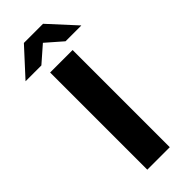

<svg xmlns="http://www.w3.org/2000/svg" viewBox="-325 -939 978 978"><g transform="rotate(-45 164.0 -450.5)"><path d="M83 -700H245V0H83ZM251 -757 164 -833 77 -757H-37L95 -901H233L365 -757Z"/></g></svg>

Font: mBank
Style: Bold
Weight: 700
Designer: Julieta Ulanovsky
Foundry: Julieta Ulanovsky
Version: Version 7.200